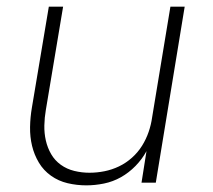

<svg xmlns="http://www.w3.org/2000/svg" viewBox="-20 -550 640 578"><path d="M240 8Q211 8 183.5 1.5Q156 -5 133.5 -21Q111 -37 97 -60.5Q83 -84 76.5 -111Q70 -138 70.5 -167.5Q71 -197 76 -226L127 -530H170L118 -219Q114 -196 113.5 -172.5Q113 -149 118 -127Q123 -105 134 -86Q145 -67 163 -54Q181 -41 203.5 -35.5Q226 -30 249 -30Q272 -30 294.5 -34.5Q317 -39 338 -49Q359 -59 377 -75Q395 -91 407.5 -111Q420 -131 427.5 -153Q435 -175 438 -197L493 -530H536L449 0H406L421 -95Q408 -71 388 -50.5Q368 -30 344 -16.5Q320 -3 293 2.5Q266 8 240 8Z"/></svg>

Font: Iosevka Curly XLtExObl
Style: Regular
Weight: 200
Width: 7
Italic angle: -9°
Monospace: yes
Designer: Belleve Invis
Foundry: Belleve Invis
Version: Version 11.0.1; ttfautohint (v1.8.3)